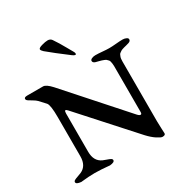

<svg xmlns="http://www.w3.org/2000/svg" viewBox="-184 -950 1065 1108"><g transform="rotate(-30 348.5 -396.0)"><path d="M364 -659Q279 -723 234 -761Q221 -773 221 -780Q221 -789 245.5 -796Q270 -803 285 -803Q303 -803 312 -790Q324 -773 336 -753Q348 -733 361.5 -709Q375 -685 383 -671Q388 -663 388 -656Q388 -650 382 -650Q376 -650 364 -659ZM167 -129Q167 -66 214 -45Q220 -42 236.5 -36.5Q253 -31 261 -26.5Q269 -22 269 -15Q269 -1 237 2Q235 2 220 0.5Q205 -1 182 -2.5Q159 -4 138 -4Q117 -4 96 -2.5Q75 -1 61.5 0.5Q48 2 46 2Q13 -1 13 -15Q13 -22 21 -26.5Q29 -31 45.5 -36.5Q62 -42 68 -45Q115 -66 115 -129V-390Q115 -470 101 -487L64 -527Q55 -536 39.5 -545Q24 -554 14 -560.5Q4 -567 4 -575Q4 -586 25 -586H130Q150 -586 183 -550L516 -176Q523 -168 529 -164.5Q535 -161 539.5 -163.5Q544 -166 544 -176V-482Q544 -493 542.5 -501.5Q541 -510 539.5 -516Q538 -522 532.5 -527Q527 -532 525 -534.5Q523 -537 513 -541Q503 -545 499.5 -546Q496 -547 481.5 -551Q467 -555 462 -556Q446 -561 446 -573Q446 -581 457 -586Q468 -591 481 -591Q501 -591 527.5 -588.5Q554 -586 572 -586Q590 -586 617.5 -588.5Q645 -591 662 -591Q675 -591 686 -586Q697 -581 697 -573Q697 -561 682 -556Q676 -554 664.5 -551Q653 -548 648.5 -547Q644 -546 635.5 -543Q627 -540 624 -537.5Q621 -535 615.5 -531.5Q610 -528 608 -523.5Q606 -519 603.5 -513Q601 -507 600 -499.5Q599 -492 599 -482V-83Q599 -57 600.5 -34.5Q602 -12 602 -1Q602 11 582 11Q572 11 547.5 -5Q523 -21 497 -49L186 -394Q167 -415 167 -384Z"/></g></svg>

Font: EB Garamond 08
Style: Regular
Weight: 400
Version: Version 0.016 ; ttfautohint (v1.5)